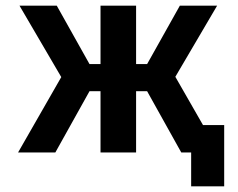

<svg xmlns="http://www.w3.org/2000/svg" viewBox="-20 -540 843 680"><path d="M336 -520H462V-313H501L617 -520H749L601 -268L699 -97H774V120H657V0H622L501 -217H462V0H336V-217H297L176 0H44L197 -267L49 -520H181L297 -313H336Z"/></svg>

Font: M PLUS 1p
Style: Bold
Weight: 700
Version: Version 1.062